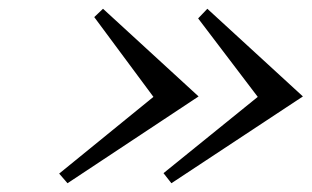

<svg xmlns="http://www.w3.org/2000/svg" viewBox="-20 -420 711 438"><path d="M671 -200 371 -2 353 -25 568 -199 432 -378 453 -400ZM433 -200 134 -2 115 -24 330 -199 195 -381 215 -400Z"/></svg>

Font: GFS Didot
Style: Bold Italic
Weight: 700
Italic angle: -12°
Designer: Designed by Takis Katsoulidis and George D. Matthiopoulos.
Foundry: Designed by Takis Katsoulidis and George D. Matthiopoulos.
Version: Version 1.0